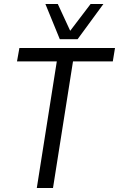

<svg xmlns="http://www.w3.org/2000/svg" viewBox="-20 -940 595 960"><path d="M544 -633H345L245 0H164L264 -633H65L77 -700H555ZM497 -920 368 -744H279L207 -920H269L331 -786L433 -920Z"/></svg>

Font: Georama
Style: Italic
Weight: 400
Italic angle: -9°
Designer: Jean-Baptiste Levee
Foundry: Production Type
Version: Version 1.000